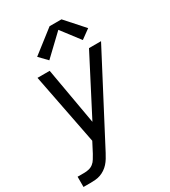

<svg xmlns="http://www.w3.org/2000/svg" viewBox="-231 -874 1063 1201"><g transform="rotate(-30 300.0 -273.5)"><path d="M8 215V141H57Q73 141 90 137Q107 133 121 122Q135 111 144 95.5Q153 80 162 65L200 -8L100 -520H188L260 -110L472 -520H559L235 99Q226 116 216 132.5Q206 149 193 163.5Q180 178 163.5 189Q147 200 129.5 206Q112 212 93.5 213.5Q75 215 57 215ZM219 -578 164 -635 327 -762H413L530 -631L464 -583L363 -715Z"/></g></svg>

Font: Iosevka SS04 Extended Oblique
Style: Regular
Weight: 400
Width: 7
Italic angle: -9°
Monospace: yes
Designer: Belleve Invis
Foundry: Belleve Invis
Version: Version 19.0.0; ttfautohint (v1.8.4)